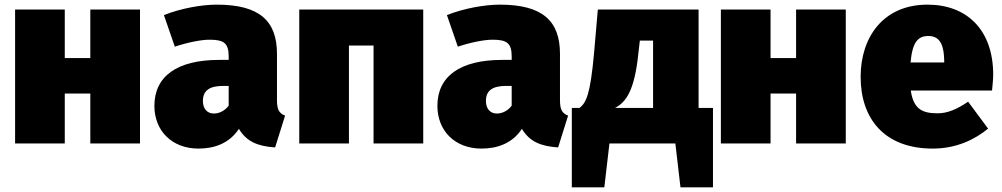

<svg xmlns="http://www.w3.org/2000/svg" viewBox="-20 -618 4314 827"><path d="M369 0H583V-577H369V-368H259V-577H45V0H259V-215H369Z M1173 -187V-386C1173 -528 1098 -598 914 -598C848 -598 759 -582 686 -553L733 -417C790 -436 848 -447 882 -447C945 -447 965 -432 965 -374V-360H924C742 -360 645 -289 645 -162C645 -55 720 22 835 22C901 22 967 1 1009 -63C1042 -8 1090 12 1165 17L1208 -120C1182 -130 1173 -146 1173 -187ZM901 -129C872 -129 854 -150 854 -183C854 -228 882 -248 942 -248H965V-163C951 -144 928 -129 901 -129Z M1589 0H1803V-577H1269V0H1483V-422H1589Z M2392 -187V-386C2392 -528 2317 -598 2133 -598C2067 -598 1978 -582 1905 -553L1952 -417C2009 -436 2067 -447 2101 -447C2164 -447 2184 -432 2184 -374V-360H2143C1961 -360 1864 -289 1864 -162C1864 -55 1939 22 2054 22C2120 22 2186 1 2228 -63C2261 -8 2309 12 2384 17L2427 -120C2401 -130 2392 -146 2392 -187ZM2120 -129C2091 -129 2073 -150 2073 -183C2073 -228 2101 -248 2161 -248H2184V-163C2170 -144 2147 -129 2120 -129Z M2989 -153V-577H2555L2539 -392C2523 -212 2505 -175 2476 -153H2443V189H2583L2605 0H2889L2911 189H3051V-153ZM2793 -153H2629C2689 -184 2717 -253 2732 -409L2736 -443H2793Z M3409 0H3623V-577H3409V-368H3299V-577H3085V0H3299V-215H3409Z M4258 -296C4258 -489 4145 -598 3975 -598C3783 -598 3687 -456 3687 -287C3687 -109 3787 22 3998 22C4099 22 4179 -17 4236 -64L4150 -180C4100 -146 4060 -130 4019 -130C3956 -130 3915 -145 3903 -228H4253C4255 -248 4258 -278 4258 -296ZM4047 -349H3902C3910 -437 3934 -463 3979 -463C4034 -463 4046 -415 4047 -356Z"/></svg>

Font: Glow Sans SC Normal Heavy
Style: Regular
Weight: 900
Designer: Ryoko NISHIZUKA (kana, bopomofo & ideographs); Paul D. Hunt (Latin, Greek & Cyrillic); Sandoll Communications, Soo-young
Version: Version 0.93